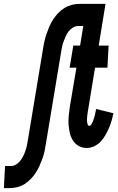

<svg xmlns="http://www.w3.org/2000/svg" viewBox="-87 -755 607 990"><path d="M-67 215 -61 101H-31Q-17 101 -4.5 93.5Q8 86 17.5 74Q27 62 33.5 48.5Q40 35 44.5 21.5Q49 8 52 -6Q55 -20 57 -34L135 -504Q138 -524 142.5 -543.5Q147 -563 153.5 -582Q160 -601 168 -619.5Q176 -638 187.5 -655.5Q199 -673 214 -688.5Q229 -704 246.5 -714.5Q264 -725 283.5 -730Q303 -735 322 -735H409L391 -621H317Q303 -621 290 -613.5Q277 -606 267.5 -594Q258 -582 252 -568.5Q246 -555 241 -541.5Q236 -528 233 -514Q230 -500 228 -486L150 -16Q147 4 143 23.5Q139 43 132 62Q125 81 117 99.5Q109 118 97.5 135.5Q86 153 71 168.5Q56 184 39 194.5Q22 205 2 210Q-18 215 -37 215ZM361 8Q338 8 319.5 -2Q301 -12 289.5 -30Q278 -48 273 -69.5Q268 -91 266.5 -113Q265 -135 267.5 -158Q270 -181 273 -204L307 -406H272L291 -520H326L361 -735H457L422 -520H473L467 -406H403L367 -186Q366 -180 365 -174.5Q364 -169 363.5 -163.5Q363 -158 362.5 -153Q362 -148 361.5 -142.5Q361 -137 361.5 -131.5Q362 -126 363 -121Q364 -116 366 -111Q368 -106 374 -106Q379 -106 383 -112Q387 -118 389.5 -123.5Q392 -129 394 -135Q396 -141 398 -147Q400 -153 401.5 -158.5Q403 -164 404 -170Q405 -176 406.5 -182Q408 -188 409 -193L498 -171Q494 -152 488.5 -133Q483 -114 475 -95.5Q467 -77 457 -59Q447 -41 432.5 -25.5Q418 -10 399 -1Q380 8 361 8Z"/></svg>

Font: Iosevka Heavy
Style: Italic
Weight: 900
Italic angle: -9°
Monospace: yes
Designer: Belleve Invis
Foundry: Belleve Invis
Version: Version 32.5.0; ttfautohint (v1.8.4)